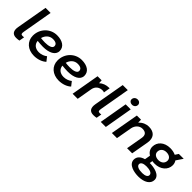

<svg xmlns="http://www.w3.org/2000/svg" viewBox="180 -1921 3324 3324"><g transform="rotate(45 1842.0 -258.5)"><path d="M152 8C180 8 203 5 226 0L243 -97C231 -95 219 -94 208 -94C169 -94 163 -113 172 -164L269 -720H145L45 -151C27 -48 62 8 152 8Z M590 10C679 10 765 -21 816 -70L756 -147C720 -117 665 -94 606 -94C519 -94 459 -141 453 -220C499 -215 545 -211 589 -211C738 -211 847 -263 847 -365C847 -470 753 -527 623 -527C459 -527 329 -395 329 -225C329 -85 436 10 590 10ZM459 -295C480 -374 539 -430 619 -430C689 -430 724 -405 724 -359C724 -310 655 -288 562 -288C528 -288 493 -291 459 -295Z M1196 10C1285 10 1371 -21 1422 -70L1362 -147C1326 -117 1271 -94 1212 -94C1125 -94 1065 -141 1059 -220C1105 -215 1151 -211 1195 -211C1344 -211 1453 -263 1453 -365C1453 -470 1359 -527 1229 -527C1065 -527 935 -395 935 -225C935 -85 1042 10 1196 10ZM1065 -295C1086 -374 1145 -430 1225 -430C1295 -430 1330 -405 1330 -359C1330 -310 1261 -288 1168 -288C1134 -288 1099 -291 1065 -295Z M1528 0H1652L1701 -282C1715 -362 1773 -411 1861 -408C1873 -407 1886 -404 1895 -400L1915 -520H1901C1831 -520 1770 -497 1722 -453C1722 -476 1721 -501 1719 -520H1619Z M2042 8C2070 8 2093 5 2116 0L2133 -97C2121 -95 2109 -94 2098 -94C2059 -94 2053 -113 2062 -164L2159 -720H2035L1935 -151C1917 -48 1952 8 2042 8Z M2217 0H2341L2431 -520H2307ZM2389 -592C2431 -592 2466 -621 2466 -665C2466 -700 2438 -727 2395 -727C2352 -727 2317 -696 2317 -653C2317 -618 2346 -592 2389 -592Z M2489 0H2614L2666 -293C2682 -373 2742 -428 2811 -428C2899 -428 2928 -381 2914 -303L2861 0H2986L3042 -316C3066 -453 3000 -532 2865 -532C2804 -532 2741 -508 2683 -450C2684 -475 2684 -501 2682 -520H2581Z M3390 -147C3530 -147 3630 -236 3630 -351C3630 -386 3620 -417 3602 -442L3684 -564H3565C3554 -550 3539 -526 3525 -503C3486 -522 3439 -531 3390 -531C3245 -531 3151 -443 3151 -327C3151 -266 3184 -219 3233 -188L3215 -85C3137 -64 3081 -17 3082 59C3084 176 3239 212 3352 210C3484 208 3589 152 3587 48C3585 -64 3429 -97 3320 -97L3329 -152C3349 -149 3369 -147 3390 -147ZM3352 119C3269 120 3203 99 3202 49C3202 8 3247 -15 3318 -16C3384 -16 3466 -2 3466 54C3466 95 3423 118 3352 119ZM3391 -237C3322 -237 3274 -272 3274 -327C3274 -394 3325 -434 3393 -434C3462 -434 3510 -399 3510 -343C3510 -278 3459 -237 3391 -237Z"/></g></svg>

Font: Fixel Display 20240404 SemiBold
Style: Italic
Weight: 600
Italic angle: -10°
Designer: AlfaBravo + MacPaw
Foundry: Kyrylo Tkachov, Marchela Mozhyna, Serhii Makarenko, Maria Weinstein, Zakhar Kryvoshyya
Version: Version 1.211;Glyphs 3.2 (3225)